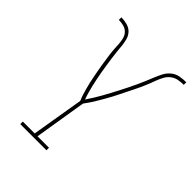

<svg xmlns="http://www.w3.org/2000/svg" viewBox="-209 -847 960 960"><g transform="rotate(45 271.0 -367.5)"><path d="M103 0V-18H187L233 -294Q226 -310 221 -326Q216 -342 211.5 -358.5Q207 -375 203 -392Q199 -409 196 -426Q193 -443 189.5 -460Q186 -477 183.5 -494Q181 -511 178.5 -528Q176 -545 173.5 -562.5Q171 -580 170 -597.5Q169 -615 168 -632.5Q167 -650 162.5 -667Q158 -684 146.5 -696Q135 -708 118 -712.5Q101 -717 83 -717V-735Q104 -735 124.5 -729.5Q145 -724 158.5 -710Q172 -696 177.5 -676.5Q183 -657 185 -636.5Q187 -616 189 -595.5Q191 -575 194 -554.5Q197 -534 200 -514Q203 -494 206.5 -473.5Q210 -453 214 -433Q218 -413 222.5 -393.5Q227 -374 232.5 -354.5Q238 -335 245 -316Q258 -335 270 -354.5Q282 -374 293 -393.5Q304 -413 314.5 -433Q325 -453 335.5 -473Q346 -493 356 -513.5Q366 -534 375.5 -554Q385 -574 393.5 -594.5Q402 -615 410.5 -636Q419 -657 429.5 -677.5Q440 -698 458 -712.5Q476 -727 498 -731Q520 -735 542 -735V-717Q523 -717 504.5 -713.5Q486 -710 470.5 -698.5Q455 -687 445.5 -669.5Q436 -652 429.5 -634.5Q423 -617 416 -599Q409 -581 401 -563.5Q393 -546 384.5 -529Q376 -512 367.5 -495Q359 -478 350.5 -460.5Q342 -443 333 -426Q324 -409 314.5 -392.5Q305 -376 295 -359Q285 -342 274.5 -326Q264 -310 252 -294L207 -18H288V0Z"/></g></svg>

Font: Iosevka Slab Thin Oblique
Style: Regular
Weight: 100
Italic angle: -9°
Monospace: yes
Designer: Belleve Invis
Foundry: Belleve Invis
Version: Version 11.1.0; ttfautohint (v1.8.3)